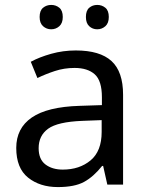

<svg xmlns="http://www.w3.org/2000/svg" viewBox="-20 -750 601 780"><path d="M288 -545Q386 -545 433 -502Q480 -459 480 -365V0H416L399 -76H395Q360 -32 321.5 -11Q283 10 215 10Q142 10 94 -28.5Q46 -67 46 -149Q46 -229 109 -272.5Q172 -316 303 -320L394 -323V-355Q394 -422 365 -448Q336 -474 283 -474Q241 -474 203 -461.5Q165 -449 132 -433L105 -499Q140 -518 188 -531.5Q236 -545 288 -545ZM314 -259Q214 -255 175.5 -227Q137 -199 137 -148Q137 -103 164.5 -82Q192 -61 235 -61Q303 -61 348 -98.5Q393 -136 393 -214V-262ZM141 -681Q141 -707 155 -718.5Q169 -730 188 -730Q207 -730 221 -718.5Q235 -707 235 -681Q235 -656 221 -643.5Q207 -631 188 -631Q169 -631 155 -643.5Q141 -656 141 -681ZM329 -681Q329 -707 342.5 -718.5Q356 -730 375 -730Q394 -730 408 -718.5Q422 -707 422 -681Q422 -656 408 -643.5Q394 -631 375 -631Q356 -631 342.5 -643.5Q329 -656 329 -681Z"/></svg>

Font: Noto Sans Sora Sompeng
Style: Regular
Weight: 400
Designer: Monotype Design Team. David Williams.
Foundry: Monotype Imaging Inc.
Version: Version 2.101